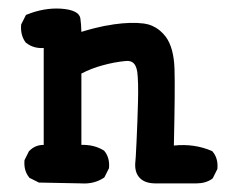

<svg xmlns="http://www.w3.org/2000/svg" viewBox="-20 -425 540 448"><path d="M438.5 2.9H340.8Q336.9 2.9 333.5 2.4Q313 0 303.2 -13.2Q293.5 -26.4 295.9 -48.3Q296.4 -48.3 298.6 -94.7Q300.8 -141.1 302 -187.5Q303.2 -233.9 300.3 -257.3Q297.9 -272 291.5 -277.8Q285.2 -283.7 273.9 -282.7Q247.1 -280.3 219.2 -272.5Q193.4 -265.6 169.9 -253.4V-86.9Q184.6 -87.4 197.5 -84.2Q210.4 -81.1 221.7 -74.2L222.7 -73.7L223.1 -73.2Q236.3 -57.6 234.4 -33.7V-32.7L233.9 -31.7L224.1 -12.2L223.1 -10.7L221.7 -9.8Q199.2 4.9 169.4 2.9L72.3 1H70.8L69.8 0.5L50.3 -9.3L48.8 -9.8L48.3 -10.7Q35.2 -26.4 37.1 -50.3V-51.3L37.6 -52.2L47.4 -71.8L47.9 -72.8L48.8 -73.2Q62 -86.9 82 -86.9V-313Q58.1 -311.5 41.5 -324.7L40.5 -325.2L40 -325.7Q27.3 -342.8 29.3 -366.7V-367.7L29.8 -368.7L39.6 -388.2L40.5 -390.1L43 -391.1Q83 -407.2 122.1 -404.8Q164.1 -401.9 167.5 -382.3Q169.4 -369.6 169.9 -350.6Q173.8 -352.1 177.7 -353Q181.6 -354 185.5 -355.2Q189.5 -356.4 193.4 -357.4Q197.3 -358.4 201.2 -359.4Q205.1 -360.4 208.7 -361.1Q212.4 -361.8 216.1 -362.8Q219.7 -363.8 223.6 -364.5Q227.5 -365.2 231.2 -365.7Q234.9 -366.2 238.5 -366.9Q242.2 -367.7 245.6 -368.2Q286.1 -374 315.9 -370.1Q326.2 -368.7 335.2 -364.7Q344.2 -360.8 352.1 -354.5Q359.9 -348.1 366.7 -339.4Q385.7 -313.5 387.2 -263.7Q388.7 -217.3 385.7 -85.4Q410.2 -87.9 432.1 -84.7Q454.1 -81.5 474.1 -72.8L475.1 -72.3L476.1 -71.3Q489.3 -55.7 487.3 -31.7V-30.8L486.8 -29.8L477.1 -10.3L476.1 -8.8L475.1 -7.8Q460 2.9 438.5 2.9Z"/></svg>

Font: NaikaiFont
Style: SemiBold
Weight: 600
Version: Version 1.89